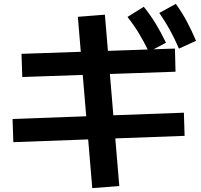

<svg xmlns="http://www.w3.org/2000/svg" viewBox="-20 -875 1040 994"><path d="M457.7 99 383 -788 523 -799 597.6 88ZM49 -139 45 -259 932 -291.6 935.7 -171.7ZM95.3 -476.3 91.3 -596.3 885.7 -623.6 888.7 -503.7ZM751 -606.7Q724 -661.4 698.2 -703.9Q672.4 -746.3 640 -787.3L724.4 -840Q758.7 -797.3 786.2 -752.2Q813.7 -707 839.3 -654ZM906.4 -623.3Q882.7 -678.3 858.4 -722Q834 -765.7 804.7 -808L890.3 -855Q922.3 -810.7 947 -764.5Q971.7 -718.3 995 -663.7Z"/></svg>

Font: M PLUS 2 Thin
Style: Regular
Weight: 100
Designer: Coji Morishita
Foundry: UNDERFOREST DESIGN
Version: Version 1.001